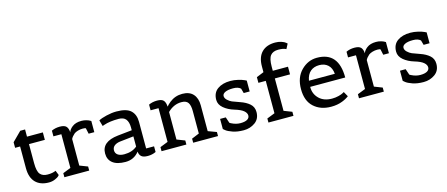

<svg xmlns="http://www.w3.org/2000/svg" viewBox="-50 -1363 4574 1964"><g transform="rotate(-15 2237.5 -381.0)"><path d="M379 -87 399 -37Q395 -32 387.5 -24Q380 -16 350 -2.5Q320 11 284 11Q193 11 143 -40.5Q93 -92 93 -191V-421H40V-480L136 -576H187V-500H355V-421H187V-219Q187 -133 213 -102Q239 -71 292 -71Q345 -71 379 -87Z M712 0H449V-43L533 -76V-433H449V-493Q488 -512 537 -512Q586 -512 605 -491Q624 -470 626 -429Q636 -459 667 -483Q704 -512 765 -512Q792 -512 816.5 -505Q841 -498 852 -491L864 -484V-366H804L791 -426Q785 -432 758 -432Q731 -432 706 -424.5Q681 -417 667 -406Q639 -382 627 -357V-76L712 -43Z M1417 -68V-8Q1378 11 1331 11Q1284 11 1263.5 -7Q1243 -25 1240 -59Q1185 11 1095.5 11Q1006 11 960 -25Q914 -61 914 -126Q914 -251 1088 -270L1239 -286V-315Q1239 -373 1215 -403Q1191 -433 1139 -433Q1043 -433 983 -412L963 -405L945 -469Q973 -485 1030 -498.5Q1087 -512 1136 -512Q1243 -512 1288 -469.5Q1333 -427 1333 -350V-68ZM1103 -68Q1186 -68 1239 -113V-221L1093 -205Q1055 -200 1032.5 -182Q1010 -164 1010 -133.5Q1010 -103 1034.5 -85.5Q1059 -68 1103 -68Z M2076 0H1813V-43L1893 -76V-315Q1893 -374 1873.5 -403Q1854 -432 1803 -432Q1721 -432 1656 -367V-76L1741 -43V0H1478V-43L1562 -76V-433H1478V-493Q1517 -512 1567 -512Q1617 -512 1635.5 -490Q1654 -468 1656 -424Q1670 -442 1698 -465Q1757 -512 1833 -512Q1909 -512 1948 -468.5Q1987 -425 1987 -350V-76L2076 -43Z M2507 -357H2444L2430 -407Q2404 -432 2350 -432Q2296 -432 2266.5 -418Q2237 -404 2237 -380.5Q2237 -357 2259 -336.5Q2281 -316 2304 -306Q2327 -296 2386 -276Q2445 -256 2482.5 -223Q2520 -190 2520 -136Q2520 -64 2467.5 -26.5Q2415 11 2347.5 11Q2280 11 2231.5 -6Q2183 -23 2162 -40L2142 -57V-164H2202L2223 -102Q2224 -99 2239 -92Q2286 -68 2333 -68Q2380 -68 2405 -82.5Q2430 -97 2430 -123.5Q2430 -150 2402 -174Q2374 -198 2308.5 -217.5Q2243 -237 2198.5 -274.5Q2154 -312 2154 -362Q2154 -437 2206.5 -474.5Q2259 -512 2342 -512Q2383 -512 2424 -502Q2465 -492 2486 -482L2507 -472Z M2875 0H2610V-43L2694 -76V-419H2616V-479L2694 -511V-571Q2694 -670 2744.5 -721.5Q2795 -773 2887 -773Q2923 -773 2953.5 -762.5Q2984 -752 2996 -741L3009 -730L2982 -678Q2954 -694 2898.5 -694Q2843 -694 2816.5 -661.5Q2790 -629 2790 -543V-500H2951V-419H2790V-76L2875 -43Z M3274 10Q3161 10 3090.5 -54.5Q3020 -119 3020 -243Q3020 -367 3092 -439.5Q3164 -512 3260 -512Q3488 -512 3488 -242H3117V-237Q3117 -166 3167 -117Q3217 -68 3303 -68Q3340 -68 3373 -76.5Q3406 -85 3421 -94L3435 -102L3464 -50Q3461 -48 3455.5 -43.5Q3450 -39 3432 -29Q3414 -19 3393 -11Q3340 10 3274 10ZM3121 -306H3395Q3390 -368 3354.5 -400.5Q3319 -433 3262.5 -433Q3206 -433 3169 -401.5Q3132 -370 3121 -306Z M3832 0H3569V-43L3653 -76V-433H3569V-493Q3608 -512 3657 -512Q3706 -512 3725 -491Q3744 -470 3746 -429Q3756 -459 3787 -483Q3824 -512 3885 -512Q3912 -512 3936.5 -505Q3961 -498 3972 -491L3984 -484V-366H3924L3911 -426Q3905 -432 3878 -432Q3851 -432 3826 -424.5Q3801 -417 3787 -406Q3759 -382 3747 -357V-76L3832 -43Z M4412 -357H4349L4335 -407Q4309 -432 4255 -432Q4201 -432 4171.5 -418Q4142 -404 4142 -380.5Q4142 -357 4164 -336.5Q4186 -316 4209 -306Q4232 -296 4291 -276Q4350 -256 4387.5 -223Q4425 -190 4425 -136Q4425 -64 4372.5 -26.5Q4320 11 4252.5 11Q4185 11 4136.5 -6Q4088 -23 4067 -40L4047 -57V-164H4107L4128 -102Q4129 -99 4144 -92Q4191 -68 4238 -68Q4285 -68 4310 -82.5Q4335 -97 4335 -123.5Q4335 -150 4307 -174Q4279 -198 4213.5 -217.5Q4148 -237 4103.5 -274.5Q4059 -312 4059 -362Q4059 -437 4111.5 -474.5Q4164 -512 4247 -512Q4288 -512 4329 -502Q4370 -492 4391 -482L4412 -472Z"/></g></svg>

Font: Belgrano
Style: Regular
Weight: 400
Designer: Daniel Hernandez
Foundry: Daniel Hernndez
Version: Version 1.003